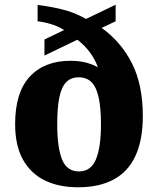

<svg xmlns="http://www.w3.org/2000/svg" viewBox="-20 -782 668 812"><path d="M310 10Q228 10 168.5 -19.5Q109 -49 76.5 -108Q44 -167 44 -257Q44 -391 106 -458Q168 -525 279 -525Q305 -525 327 -521Q349 -517 366 -510.5Q383 -504 394 -497Q384 -527 362 -558Q340 -589 307 -614L168 -547V-615L251 -655Q226 -671 196 -680Q166 -689 139 -692V-761Q184 -756 238 -743.5Q292 -731 344 -702L469 -762V-692L410 -664Q493 -604 538.5 -513.5Q584 -423 584 -291Q584 -190 553 -123Q522 -56 461 -23Q400 10 310 10ZM314 -57Q364 -57 385.5 -107.5Q407 -158 407 -256Q407 -324 397.5 -368.5Q388 -413 367.5 -434Q347 -455 313 -455Q280 -455 260 -434.5Q240 -414 231 -370.5Q222 -327 222 -256Q222 -158 242.5 -107.5Q263 -57 314 -57Z"/></svg>

Font: Noto Serif Ethiopic ExtraBold
Style: Regular
Weight: 800
Version: Version 2.102